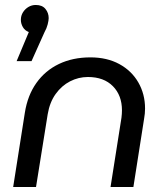

<svg xmlns="http://www.w3.org/2000/svg" viewBox="-20 -753 670 773"><path d="M33 0 80 -299Q91 -369 126.5 -419Q162 -469 217.5 -495.5Q273 -522 344 -522Q411 -522 460.5 -495Q510 -468 537 -421Q564 -374 564 -316Q564 -306 563 -295.5Q562 -285 560 -274L517 0H425L469 -279Q470 -287 470.5 -294.5Q471 -302 471 -309Q471 -369 434.5 -406Q398 -443 334 -443Q296 -443 262 -425.5Q228 -408 204 -374.5Q180 -341 172 -293L125 0ZM47 -507 96 -624Q80 -630 72 -644Q64 -658 64 -673Q64 -690 72.5 -703.5Q81 -717 94.5 -725Q108 -733 124 -733Q150 -733 163 -717Q176 -701 176 -680Q176 -671 172 -655Q168 -639 159 -623L107 -507Z"/></svg>

Font: MuseoModerno
Style: Italic
Weight: 400
Italic angle: -9°
Designer: Pablo Cosgaya, Héctor Gatti, Marcela Romero, and the Authors of The MuseoModerno Project.
Foundry: Omnibus-Type Team
Version: Version 1.003